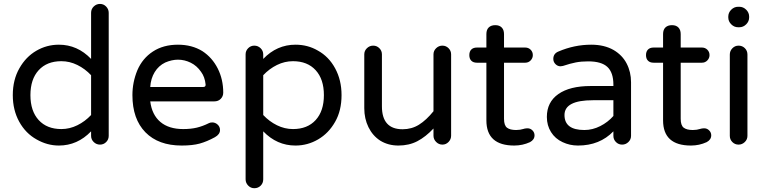

<svg xmlns="http://www.w3.org/2000/svg" viewBox="-20 -739 3946 989"><path d="M168.9 -20.5Q112.3 -51.8 79.1 -111.8Q45.9 -171.9 45.9 -249Q45.9 -328.1 80.1 -387.7Q113.3 -446.3 167 -477.5Q220.7 -508.8 283.2 -508.8Q378.9 -508.8 449.2 -435.5V-672.9Q449.2 -692.4 462.9 -705.6Q476.6 -718.8 495.1 -718.8Q513.7 -718.8 526.9 -705.1Q540 -691.4 540 -672.9V-39.1Q540 -20.5 526.9 -7.3Q513.7 5.9 495.1 5.9Q476.6 5.9 462.9 -7.3Q449.2 -20.5 449.2 -39.1V-62.5Q378.9 10.7 283.2 10.7Q223.6 10.7 168.9 -20.5ZM449.2 -146.5V-351.6Q418 -384.8 378.4 -404.3Q338.9 -423.8 295.9 -423.8Q221.7 -423.8 179.2 -377.4Q136.7 -331.1 136.7 -249Q136.7 -167 179.2 -120.6Q221.7 -74.2 295.9 -74.2Q338.9 -74.2 378.4 -93.8Q418 -113.3 449.2 -146.5Z M662.1 -249Q662.1 -315.4 687.5 -377Q713.9 -438.5 767.6 -473.6Q821.3 -508.8 896.5 -508.8Q968.8 -508.8 1022.5 -475.6Q1073.2 -442.4 1101.6 -386.2Q1129.9 -330.1 1129.9 -261.7Q1129.9 -243.2 1117.2 -230Q1104.5 -216.8 1084 -216.8H753.9Q762.7 -147.5 806.2 -110.8Q849.6 -74.2 923.8 -74.2Q962.9 -74.2 993.7 -81.5Q1024.4 -88.9 1055.7 -104.5Q1062.5 -108.4 1073.2 -108.4Q1088.9 -108.4 1101.1 -97.2Q1113.3 -85.9 1113.3 -69.3Q1113.3 -46.9 1086.9 -32.2Q1045.9 -9.8 1008.8 0.5Q971.7 10.7 916 10.7Q795.9 10.7 729 -57.6Q662.1 -126 662.1 -249ZM1039.1 -303.7Q1035.2 -342.8 1015.6 -369.1Q994.1 -400.4 962.4 -416Q930.7 -431.6 896.5 -431.6Q865.2 -431.6 831.1 -417Q796.9 -400.4 776.9 -367.7Q756.8 -335 753.9 -291H1027.3Q1040 -291 1039.1 -303.7Z M1245.1 184.6V-459Q1245.1 -477.5 1258.3 -490.7Q1271.5 -503.9 1290 -503.9Q1308.6 -503.9 1322.3 -490.7Q1335.9 -477.5 1335.9 -459V-435.5Q1406.2 -508.8 1502 -508.8Q1565.4 -508.8 1617.2 -478.5Q1673.8 -447.3 1706.5 -386.7Q1739.3 -326.2 1739.3 -249Q1739.3 -168.9 1706.1 -111.3Q1672.9 -52.7 1618.7 -21Q1564.5 10.7 1502 10.7Q1406.2 10.7 1335.9 -62.5V184.6Q1335.9 204.1 1322.8 217.3Q1309.6 230.5 1290 230.5Q1271.5 230.5 1258.3 216.8Q1245.1 203.1 1245.1 184.6ZM1648.4 -249Q1648.4 -331.1 1606 -377.4Q1563.5 -423.8 1489.3 -423.8Q1446.3 -423.8 1406.7 -404.3Q1367.2 -384.8 1335.9 -351.6V-146.5Q1367.2 -113.3 1406.7 -93.8Q1446.3 -74.2 1489.3 -74.2Q1563.5 -74.2 1606 -120.6Q1648.4 -167 1648.4 -249Z M1938.5 -14.6Q1899.4 -40 1877.9 -84Q1856.4 -127.9 1856.4 -181.6V-459Q1856.4 -477.5 1870.1 -490.7Q1883.8 -503.9 1902.3 -503.9Q1920.9 -503.9 1934.1 -490.7Q1947.3 -477.5 1947.3 -459V-191.4Q1947.3 -73.2 2053.7 -73.2Q2100.6 -73.2 2138.2 -96.7Q2175.8 -120.1 2212.9 -166V-459Q2212.9 -477.5 2226.6 -490.7Q2240.2 -503.9 2258.8 -503.9Q2277.3 -503.9 2290.5 -490.7Q2303.7 -477.5 2303.7 -459V-40Q2303.7 -21.5 2290.5 -7.8Q2277.3 5.9 2258.8 5.9Q2240.2 5.9 2226.6 -7.8Q2212.9 -21.5 2212.9 -40V-77.1Q2172.9 -34.2 2129.9 -11.7Q2086.9 10.7 2032.2 10.7Q1979.5 10.7 1938.5 -14.6Z M2485.4 -119.1V-563.5Q2485.4 -585.9 2497.6 -597.7Q2509.8 -609.4 2531.2 -609.4Q2552.7 -609.4 2564.5 -597.2Q2576.2 -585 2576.2 -563.5V-127Q2576.2 -92.8 2591.8 -81.1Q2607.4 -69.3 2638.7 -69.3Q2659.2 -69.3 2677.7 -75.2Q2679.7 -75.2 2680.7 -76.2Q2690.4 -78.1 2697.3 -78.1Q2711.9 -78.1 2722.7 -67.4Q2733.4 -56.6 2733.4 -42Q2733.4 -19.5 2710 -6.8Q2671.9 10.7 2628.9 10.7Q2485.4 10.7 2485.4 -119.1ZM2397.5 -455.1Q2397.5 -473.6 2407.7 -483.9Q2418 -494.1 2436.5 -494.1H2685.5Q2702.1 -494.1 2713.4 -482.9Q2724.6 -471.7 2724.6 -455.1Q2724.6 -439.5 2713.4 -427.7Q2702.1 -416 2685.5 -416H2436.5Q2418 -416 2407.7 -426.3Q2397.5 -436.5 2397.5 -455.1Z M2877.9 -6.8Q2839.8 -24.4 2818.4 -58.6Q2796.9 -92.8 2796.9 -136.7Q2796.9 -212.9 2856 -254.4Q2915 -295.9 3022.5 -295.9H3139.6V-302.7Q3139.6 -365.2 3108.9 -394Q3078.1 -422.9 3009.8 -422.9Q2974.6 -422.9 2946.3 -417.5Q2918 -412.1 2879.9 -399.4L2867.2 -397.5Q2852.5 -397.5 2841.3 -408.7Q2830.1 -419.9 2830.1 -435.5Q2830.1 -462.9 2856.4 -473.6Q2938.5 -508.8 3025.4 -508.8Q3092.8 -508.8 3140.6 -481.4Q3185.5 -455.1 3208 -411.6Q3230.5 -368.2 3230.5 -315.4V-39.1Q3230.5 -20.5 3216.8 -7.3Q3203.1 5.9 3184.6 5.9Q3166 5.9 3152.8 -7.3Q3139.6 -20.5 3139.6 -39.1V-62.5Q3069.3 10.7 2957 10.7Q2915 10.7 2877.9 -6.8ZM3139.6 -141.6V-222.7H3034.2Q2887.7 -222.7 2887.7 -146.5Q2887.7 -69.3 2990.2 -69.3Q3032.2 -69.3 3071.8 -89.4Q3111.3 -109.4 3139.6 -141.6Z M3395.5 -119.1V-563.5Q3395.5 -585.9 3407.7 -597.7Q3419.9 -609.4 3441.4 -609.4Q3462.9 -609.4 3474.6 -597.2Q3486.3 -585 3486.3 -563.5V-127Q3486.3 -92.8 3502 -81.1Q3517.6 -69.3 3548.8 -69.3Q3569.3 -69.3 3587.9 -75.2Q3589.8 -75.2 3590.8 -76.2Q3600.6 -78.1 3607.4 -78.1Q3622.1 -78.1 3632.8 -67.4Q3643.6 -56.6 3643.6 -42Q3643.6 -19.5 3620.1 -6.8Q3582 10.7 3539.1 10.7Q3395.5 10.7 3395.5 -119.1ZM3307.6 -455.1Q3307.6 -473.6 3317.9 -483.9Q3328.1 -494.1 3346.7 -494.1H3595.7Q3612.3 -494.1 3623.5 -482.9Q3634.8 -471.7 3634.8 -455.1Q3634.8 -439.5 3623.5 -427.7Q3612.3 -416 3595.7 -416H3346.7Q3328.1 -416 3317.9 -426.3Q3307.6 -436.5 3307.6 -455.1Z M3739.3 -39.1V-458Q3739.3 -476.6 3752.4 -490.2Q3765.6 -503.9 3784.2 -503.9Q3803.7 -503.9 3816.9 -490.7Q3830.1 -477.5 3830.1 -458V-39.1Q3830.1 -20.5 3816.4 -7.3Q3802.7 5.9 3784.2 5.9Q3765.6 5.9 3752.4 -7.3Q3739.3 -20.5 3739.3 -39.1ZM3731.4 -649.4V-653.3Q3731.4 -673.8 3746.6 -689Q3761.7 -704.1 3782.2 -704.1H3788.1Q3808.6 -704.1 3823.7 -689Q3838.9 -673.8 3838.9 -653.3V-649.4Q3838.9 -628.9 3823.7 -613.8Q3808.6 -598.6 3788.1 -598.6H3782.2Q3761.7 -598.6 3746.6 -613.8Q3731.4 -628.9 3731.4 -649.4Z"/></svg>

Font: jf-openhuninn-2.1
Style: Regular
Weight: 400
Designer: [Kosugi Maru]
Designed by MOTOYA      

[Varela Round]
Joe Prince (Latin component); Avraham Cornfeld (Hebrew component)
Foundry: justfont Co., Ltd.
Version: 2.1